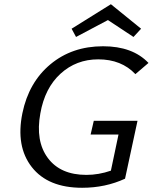

<svg xmlns="http://www.w3.org/2000/svg" viewBox="-20 -883 723 909"><path d="M491 -788 340 -708 319 -747 505 -863 648 -747 612 -708ZM409 -246 424 -311H631L572 -37Q479 6 369 6Q207 6 130.5 -92Q54 -190 86 -347Q116 -493 218.5 -578.5Q321 -664 468 -664Q608 -664 683 -585L621 -532Q555 -602 445 -602Q341 -602 266.5 -534Q192 -466 171 -346Q147 -215 206.5 -135Q266 -55 389 -55Q447 -55 505 -75L541 -246Z"/></svg>

Font: EauTest Medium
Style: Italic
Weight: 500
Italic angle: -12°
Designer: Christian Thalmann (Catharsis Fonts)
Version: Version 0.001;PS 000.001;hotconv 1.0.88;makeotf.lib2.5.64775